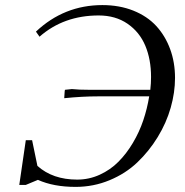

<svg xmlns="http://www.w3.org/2000/svg" viewBox="-20 -731 732 759"><path d="M56.2 0 82 -176.8H106.9L127.9 -75.2Q188.5 -21 285.2 -21Q332 -21 374.3 -40.3Q416.5 -59.6 448.2 -91.6Q480 -123.5 505.4 -166.3Q530.8 -209 546.4 -255.4Q562 -301.8 569.8 -350.1H368.2Q305.2 -350.1 233.9 -342.8L235.8 -371.1L236.8 -376L264.2 -378.9Q291 -376 334 -376H574.2Q577.1 -401.4 577.1 -426.8Q577.1 -496.1 554.4 -550.3Q531.7 -604.5 484.1 -637.2Q436.5 -669.9 370.1 -669.9Q231.9 -669.9 136.2 -585.9L122.1 -606Q233.4 -710.9 384.8 -710.9Q452.1 -710.9 507.1 -689Q562 -667 597.7 -628.2Q633.3 -589.4 652.6 -536.9Q671.9 -484.4 671.9 -422.9Q671.9 -365.2 654.8 -305.2Q637.7 -245.1 603.5 -189.2Q569.3 -133.3 522.9 -89.1Q476.6 -44.9 413.1 -18.6Q349.6 7.8 278.8 7.8Q191.9 7.8 129.9 -20L82 0Z"/></svg>

Font: Dihjauti
Style: Bold Italic
Weight: 700
Italic angle: -9°
Designer: T. Christopher White
Version: Version 3.0.0